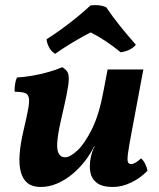

<svg xmlns="http://www.w3.org/2000/svg" viewBox="-20 -734 632 763"><path d="M140.5 9Q109.1 9 90 -6Q70.9 -21 63 -49.7Q55 -78.5 57.9 -119.7Q60.8 -161 72.9 -213Q86.3 -269.3 92 -301Q97.7 -332.7 94.2 -346.9Q90.7 -361.2 77.2 -365.2Q63.6 -369.2 38.1 -369.7Q37.6 -382.9 39.7 -398.4Q41.7 -413.8 47.3 -426Q75.4 -427.5 108.4 -433.2Q141.4 -438.9 172.9 -447.9Q204.4 -456.9 227.3 -467Q240.4 -459 246.9 -449.7Q253.5 -440.4 253.3 -420Q253.1 -399.6 245.2 -360.2Q237.3 -320.8 221.5 -253Q209.5 -199.3 207.5 -167.7Q205.5 -136.1 214 -122.5Q222.5 -108.9 238.5 -108.9Q258.5 -108.9 287.6 -136Q316.7 -163.2 345.5 -221.3Q374.3 -279.5 391.3 -372.5L407.6 -458H549.7L502.8 -207.4Q492 -150.4 488.5 -123.7Q485.1 -96.9 488.6 -89.4Q492.1 -81.9 501.5 -81.9Q515.9 -81.9 540.6 -104.6Q549.7 -97 556.8 -83Q563.9 -69 565.9 -55.3Q537.7 -25.8 500.9 -8.4Q464.2 9 428.3 9Q386.8 9 365.6 -6.8Q344.3 -22.6 339.3 -48.4Q334.2 -74.2 340.2 -105.6Q342.2 -117.1 346.2 -129.1Q350.2 -141.1 356.2 -153.6H354.7Q339.1 -121.3 316.2 -92.2Q293.3 -63.2 265.2 -40.2Q237 -17.3 205.6 -4.1Q174.2 9 140.5 9ZM199.2 -520.1Q183.3 -529.6 174.6 -546.8Q165.8 -564 165.2 -578.1Q195.3 -597.1 226.2 -619.6Q257.1 -642.2 286.3 -666Q315.5 -689.8 339.5 -712.3Q355.2 -714.8 371.5 -713.1Q387.8 -711.4 402 -705.3Q426.6 -668.8 455.5 -632.7Q484.4 -596.6 519.8 -556.3Q511 -544.7 494.9 -536.7Q478.9 -528.7 459.5 -526.3Q431.5 -549.3 400.9 -569.8Q370.4 -590.3 340.4 -605.2Q317.5 -593.7 292.1 -579.1Q266.8 -564.6 242.7 -549.3Q218.6 -534 199.2 -520.1Z"/></svg>

Font: Vollkorn
Style: Italic
Weight: 400
Italic angle: -11°
Designer: Friedrich Althausen
Foundry: Friedrich Althausen
Version: Version 5.001